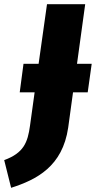

<svg xmlns="http://www.w3.org/2000/svg" viewBox="-84 -715 457 915"><path d="M353 -411H283L322 -695H140L100 -411H28L10 -275H81L59 -116C48 -36 29 14 -64 48L-31 180C91 141 214 78 241 -107L264 -275H334Z"/></svg>

Font: Fira Sans ExtraBold
Style: Italic
Weight: 800
Italic angle: -8°
Designer: bBox Type GmbH & Carrois Corporate GbR & Edenspiekermann AG
Foundry: bBox Type GmbH & Carrois Corporate GbR & Edenspiekermann AG
Version: Version 4.301;PS 004.301;hotconv 1.0.88;makeotf.lib2.5.64775